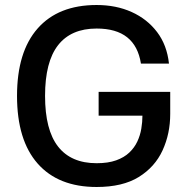

<svg xmlns="http://www.w3.org/2000/svg" viewBox="-20 -737 746 767"><path d="M549 -275H374V-370H660V-282Q660 -203 629.5 -136.5Q599 -70 534.5 -30Q470 10 366 10Q213 10 130.5 -83.5Q48 -177 48 -354Q48 -530 130.5 -623.5Q213 -717 366 -717Q444 -717 506 -689Q568 -661 607.5 -609Q647 -557 655 -483H543Q532 -553 488 -588Q444 -623 366 -623Q264 -623 212 -556.5Q160 -490 160 -354Q160 -218 212 -151.5Q264 -85 366 -85Q412 -85 444 -96.5Q476 -108 496.5 -127.5Q517 -147 528.5 -171.5Q540 -196 544.5 -223Q549 -250 549 -275Z"/></svg>

Font: Asta Sans SemiBold
Style: Regular
Weight: 600
Designer: 42dot
Version: Version 1.000